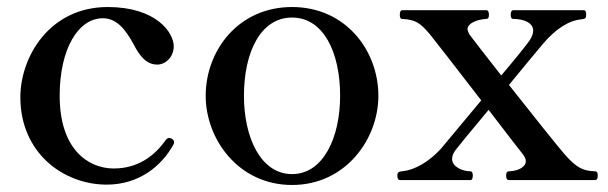

<svg xmlns="http://www.w3.org/2000/svg" viewBox="-20 -513 1733 547"><path d="M284 13C377 13 441 -41 474 -101C476 -104 476 -105 476 -108C476 -112 474 -115 469 -118C467 -119 464 -120 462 -120C459 -120 455 -118 452 -114C420 -68 372 -33 304 -33C231 -33 150 -88 150 -240C150 -374 203 -461 273 -461C312 -461 337 -430 360 -388C377 -355 396 -329 428 -329C452 -329 475 -351 475 -381C475 -421 424 -493 287 -493C121 -493 38 -351 38 -236C38 -77 161 13 284 13Z M812 14C965 14 1058 -117 1058 -240C1058 -369 965 -493 812 -493C659 -493 566 -369 566 -240C566 -117 659 14 812 14ZM812 -17C723 -17 675 -121 675 -240C675 -365 723 -463 812 -463C901 -463 949 -365 949 -240C949 -121 901 -17 812 -17Z M1675 -25C1643 -26 1624 -33 1588 -74C1570 -95 1496 -187 1430 -271C1475 -326 1515 -374 1526 -387C1563 -431 1601 -455 1637 -458C1647 -459 1650 -461 1650 -471C1650 -478 1649 -484 1643 -484H1443C1437 -484 1435 -478 1435 -471C1435 -463 1437 -459 1443 -459C1474 -459 1499 -447 1499 -426C1499 -418 1496 -409 1489 -398C1480 -385 1448 -345 1408 -298C1364 -354 1327 -402 1318 -414C1315 -420 1312 -425 1312 -430C1312 -446 1337 -457 1364 -459C1371 -459 1373 -463 1373 -471C1373 -478 1371 -484 1365 -484H1126C1121 -484 1119 -478 1119 -471C1119 -463 1121 -459 1126 -459C1164 -457 1177 -448 1205 -415C1219 -398 1287 -310 1351 -227L1236 -89C1202 -52 1161 -28 1125 -25C1116 -24 1112 -22 1112 -13C1112 -5 1114 0 1120 0H1320C1325 0 1327 -5 1327 -13C1327 -20 1325 -25 1320 -25C1297 -25 1268 -38 1268 -60C1268 -68 1271 -77 1279 -87C1285 -95 1325 -144 1372 -200C1420 -137 1462 -83 1470 -73C1475 -66 1478 -60 1478 -54C1478 -38 1458 -26 1431 -25C1424 -25 1422 -21 1422 -13C1422 -5 1424 0 1430 0H1675C1681 0 1683 -5 1683 -13C1683 -21 1681 -25 1675 -25Z"/></svg>

Font: Shippori Mincho OTF SemiBold
Style: Regular
Weight: 600
Designer: FONTDASU
Foundry: FONTDASU / Google Inc. / but / Adobe
Version: Version 3.300;hotconv 1.0.109;makeotfexe 2.5.65596